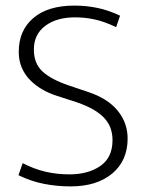

<svg xmlns="http://www.w3.org/2000/svg" viewBox="-20 -658 523 686"><path d="M246 -638Q289 -638 329 -629.5Q369 -621 409 -602L395 -561Q353 -581 318.5 -588.5Q284 -596 248 -596Q182 -596 141.5 -565.5Q101 -535 101 -481Q101 -431 132 -402.5Q163 -374 225 -353L296 -329Q365 -306 400.5 -262.5Q436 -219 436 -163Q436 -84 381 -38Q326 8 232 8Q184 8 137.5 -1Q91 -10 46 -32L61 -75Q102 -54 142.5 -44.5Q183 -35 228 -35Q295 -35 338.5 -65Q382 -95 382 -157Q382 -178 376 -197Q370 -216 355.5 -233Q341 -250 316 -265Q291 -280 253 -293L185 -315Q156 -324 131 -338.5Q106 -353 87 -372.5Q68 -392 57.5 -417Q47 -442 47 -473Q47 -549 99 -593.5Q151 -638 246 -638Z"/></svg>

Font: Mukta Vaani ExtraLight
Style: Regular
Weight: 275
Designer: Noopur Datye, Girish Dalvi, Yashodeep Gholap, Pallavi Karambelkar
Foundry: Ek Type
Version: Version 2.538;PS 1.000;hotconv 16.6.51;makeotf.lib2.5.65220;